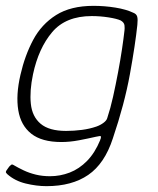

<svg xmlns="http://www.w3.org/2000/svg" viewBox="-25 -498 539 657"><path d="M45 -242Q60 -308 88.5 -361.5Q117 -415 167 -446.5Q217 -478 295 -478Q333 -478 370 -472Q407 -466 432 -454Q442 -450 444.5 -441Q447 -432 445 -413Q438 -346 419.5 -244Q401 -142 361 -24Q333 62 277 100.5Q221 139 134 139Q100 139 63 130Q26 121 0 98Q-5 93 -5 91Q-5 89 -4 87Q-2 84 0.5 80.5Q3 77 5.5 73.5Q8 70 11 68Q13 65 16 65Q19 65 20 66Q37 76 56 85Q75 94 97.5 99.5Q120 105 146 105Q181 105 213.5 92.5Q246 80 273 52.5Q300 25 318 -19Q318 -21 319 -22.5Q320 -24 320 -26Q322 -33 316.5 -32.5Q311 -32 303 -30Q277 -24 245.5 -18Q214 -12 185 -12Q118 -12 82 -40.5Q46 -69 37.5 -121Q29 -173 45 -242ZM88 -244Q76 -187 80.5 -143Q85 -99 114 -74.5Q143 -50 201 -50Q228 -50 255 -53.5Q282 -57 305 -65Q319 -70 329.5 -78Q340 -86 342 -94Q353 -127 362 -167.5Q371 -208 379 -250.5Q387 -293 392.5 -330Q398 -367 401 -394Q402 -401 401 -411Q400 -421 388 -428Q375 -434 346.5 -438.5Q318 -443 289 -443Q200 -443 153.5 -388Q107 -333 88 -244Z"/></svg>

Font: Glory Thin ExtraLight
Style: Italic
Weight: 250
Italic angle: -12°
Version: Version 1.011